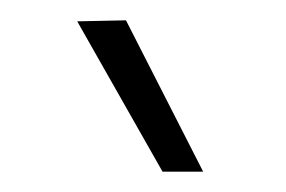

<svg xmlns="http://www.w3.org/2000/svg" viewBox="-20 -925 282 189"><path d="M140 -756 56 -904 104 -905 180 -756Z"/></svg>

Font: Matangi Light
Style: Regular
Weight: 300
Designer: Prashant Pant
Foundry: The Graphic Ant
Version: Version 3.002